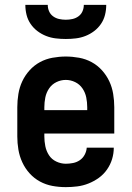

<svg xmlns="http://www.w3.org/2000/svg" viewBox="-20 -760 540 788"><path d="M250 8Q222 8 195 3Q168 -2 144 -15Q120 -28 101.5 -48.5Q83 -69 71.5 -94Q60 -119 55.5 -146Q51 -173 51 -200V-320Q51 -347 55.5 -374.5Q60 -402 71.5 -426.5Q83 -451 101.5 -471.5Q120 -492 144 -505Q168 -518 195.5 -523Q223 -528 250 -528Q277 -528 304.5 -523Q332 -518 356 -505Q380 -492 398.5 -471.5Q417 -451 428.5 -426.5Q440 -402 444.5 -374.5Q449 -347 449 -320V-212H162V-200Q162 -180 166 -160Q170 -140 181 -123Q192 -106 211 -97Q230 -88 250 -88Q265 -88 280 -91Q295 -94 307.5 -102.5Q320 -111 327.5 -125Q335 -139 336 -154H447Q447 -130 440 -107Q433 -84 419 -64Q405 -44 385.5 -30Q366 -16 343.5 -7Q321 2 297.5 5Q274 8 250 8ZM162 -308H338V-320Q338 -340 334 -360Q330 -380 318.5 -397Q307 -414 288.5 -423Q270 -432 250 -432Q230 -432 211.5 -423Q193 -414 181.5 -397Q170 -380 166 -360Q162 -340 162 -320ZM250 -600Q229 -600 208.5 -602.5Q188 -605 169 -612.5Q150 -620 133.5 -632.5Q117 -645 105.5 -662Q94 -679 89 -699Q84 -719 84 -740H176Q176 -726 181.5 -713.5Q187 -701 198 -693Q209 -685 222.5 -682Q236 -679 250 -679Q264 -679 277.5 -682Q291 -685 302 -693Q313 -701 318.5 -713.5Q324 -726 324 -740H416Q416 -719 411 -699Q406 -679 394.5 -662Q383 -645 366.5 -632.5Q350 -620 331 -612.5Q312 -605 291.5 -602.5Q271 -600 250 -600Z"/></svg>

Font: Iosevka Fixed
Style: Bold
Weight: 700
Monospace: yes
Designer: Belleve Invis
Foundry: Belleve Invis
Version: Version 32.3.0